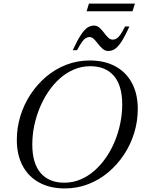

<svg xmlns="http://www.w3.org/2000/svg" viewBox="-20 -1043 797 1073"><path d="M160.5 -235.5Q160.5 -130 207.2 -76Q254 -22 339.5 -22Q387 -22 429.2 -39.8Q471.5 -57.5 507.8 -89.2Q544 -121 572.8 -163Q601.5 -205 621.8 -254Q642 -303 652.5 -355.5Q663 -408 663 -459.5Q663 -565 616.5 -619Q570 -673 484.5 -673Q437 -673 394.5 -655.2Q352 -637.5 316 -605.8Q280 -574 251.2 -532Q222.5 -490 202.2 -441Q182 -392 171.2 -339.8Q160.5 -287.5 160.5 -235.5ZM750 -433.5Q750 -365.5 730 -300.2Q710 -235 673 -179Q636 -123 585.2 -80.2Q534.5 -37.5 473 -13.8Q411.5 10 342 10Q260 10 199.8 -22.5Q139.5 -55 106.8 -116Q74 -177 74 -261.5Q74 -329.5 94 -394.8Q114 -460 151 -516Q188 -572 238.5 -614.8Q289 -657.5 350.8 -681.2Q412.5 -705 481.5 -705Q564.5 -705 624.5 -672.5Q684.5 -640 717.2 -579.2Q750 -518.5 750 -433.5ZM703 -895Q677.5 -838 657.5 -808.2Q637.5 -778.5 620.5 -768.2Q603.5 -758 585 -758Q568 -758 554.2 -769.8Q540.5 -781.5 528.8 -797Q517 -812.5 505.2 -824.2Q493.5 -836 480.5 -836Q470 -836 460 -830.2Q450 -824.5 438.2 -808.5Q426.5 -792.5 410.5 -762.5H386.5Q413 -819.5 432.8 -849Q452.5 -878.5 469.5 -889.2Q486.5 -900 505.5 -900Q522.5 -900 536 -888Q549.5 -876 561 -860.5Q572.5 -845 584.2 -833.2Q596 -821.5 610.5 -821.5Q621 -821.5 631.2 -827.5Q641.5 -833.5 652.8 -849.5Q664 -865.5 679 -895ZM464 -980 477 -1023H734L720.5 -980Z"/></svg>

Font: Newsreader 48pt
Style: Italic
Weight: 400
Italic angle: -17°
Version: Version 1.003